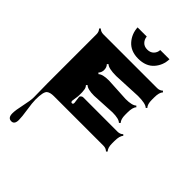

<svg xmlns="http://www.w3.org/2000/svg" viewBox="-354 -1038 1582 1582"><g transform="rotate(45 437.0 -247.5)"><path d="M543.9 -889.2H651.4Q649.4 -817.9 603.5 -765.1Q555.2 -710 465.3 -710Q377.9 -710 329.1 -765.6Q283.7 -817.9 279.8 -889.2H386.7Q389.2 -858.9 409.7 -837.4Q430.2 -815.9 465.6 -815.9Q501 -815.9 521.7 -837.2Q542.5 -858.4 543.9 -889.2ZM352.1 -81.1 344.2 -141.6V-147Q354.5 -165 372.1 -165L770.5 -164.6Q800.3 -164.6 818.8 -183.6L828.6 -173.8Q807.1 -152.3 807.1 -91.8Q807.1 -91.8 807.1 -63.5Q807.1 -14.2 828.6 8.3L818.8 18.1Q799.8 -1 770.5 -1H192.9Q149.4 -1 128.9 15.6Q105.5 35.2 105.5 126Q105.5 162.6 116.7 234.1Q127.9 305.7 127.9 341.8Q127.9 394 90.8 394Q50.8 394 50.8 340.3Q50.8 303.7 66.9 231.9Q83 160.2 83 123L80.6 -40.5V-609.9Q80.6 -640.1 62 -658.2L71.8 -668.5Q91.8 -649.4 120.6 -649.4H747.6Q777.3 -649.4 796.4 -668.5L806.2 -658.2Q784.7 -636.7 784.7 -577.1V-549.8Q784.7 -497.6 806.2 -476.6L796.4 -467.3Q772 -492.2 681.6 -492.2L439 -481Q349.1 -481 324.7 -505.9L314.5 -496.1Q333.5 -477.5 333.5 -447Q333.5 -416.5 314.5 -397.9L324.7 -388.7Q348.1 -413.1 423.3 -413.1L627.9 -401.9Q703.6 -401.9 728 -426.3L738.3 -416.5Q716.8 -395 716.8 -334V-306.6Q716.8 -256.3 738.3 -233.9L728 -223.6Q704.6 -248 628.9 -248L424.3 -237.3Q349.1 -237.3 324.7 -261.7L314.9 -252Q329.6 -237.3 332 -217Q334.5 -196.8 335 -188.2Q335.4 -179.7 335 -161.9Q334.5 -144 334.5 -140.6L326.2 -82Q326.2 -64.5 339.1 -64.5Q352.1 -64.5 352.1 -81.1Z"/></g></svg>

Font: Nosifer Caps
Style: Regular
Weight: 800
Version: Version 001.002